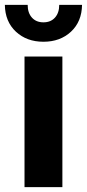

<svg xmlns="http://www.w3.org/2000/svg" viewBox="-29 -771 358 791"><path d="M72 -538H228V0H72ZM-9 -751H85Q85 -718 102.5 -698.5Q120 -679 150 -679Q180 -679 197.5 -698.5Q215 -718 215 -751H309Q308 -682 263.5 -640.5Q219 -599 150 -599Q81 -599 36.5 -640.5Q-8 -682 -9 -751Z"/></svg>

Font: APTA Sans Regular
Style: Bold Italic
Weight: 700
Version: Version 7.200